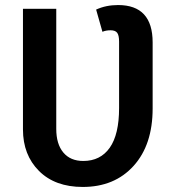

<svg xmlns="http://www.w3.org/2000/svg" viewBox="-20 -726 696 761"><path d="M448 -706Q585 -706 585 -558V-296Q585 -152 509.5 -68.5Q434 15 308 15Q198 15 134.5 -48.5Q71 -112 71 -213V-691H203V-215Q203 -155 231 -121.5Q259 -88 310 -88Q378 -88 415 -140.5Q452 -193 452 -298V-561Q452 -586 444.5 -596Q437 -606 418 -606Q400 -606 386 -600L361 -688Q400 -706 448 -706Z"/></svg>

Font: FiraGO Medium
Style: Regular
Weight: 500
Designer: bBox Type
Foundry: bBox Type GmbH
Version: Version 1.001;PS 001.001;hotconv 1.0.88;makeotf.lib2.5.64775